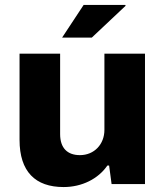

<svg xmlns="http://www.w3.org/2000/svg" viewBox="-20 -744 669 776"><path d="M231 -592H351L488 -721L486 -724H318ZM237 12C311 12 377 -21 414 -75H421L431 0H566V-527H402V-219C402 -161 361 -117 303 -117C253 -117 223 -145 223 -202V-527H59V-179C59 -50 123 12 237 12Z"/></svg>

Font: Archivo ExtraBold
Style: Regular
Weight: 800
Designer: Hector Gatti
Foundry: Omnibus-Type
Version: Version 2.001